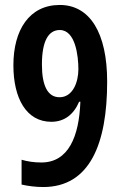

<svg xmlns="http://www.w3.org/2000/svg" viewBox="-20 -744 494 774"><path d="M412 -415C412 -612 342 -724 221 -724C98 -724 34 -623 34 -481C34 -348 86 -253 187 -253C239 -253 277 -282 299 -334H304C299 -194 256 -89 147 -89C117 -89 91 -93 67 -100V0C92 6 126 10 154 10C342 10 412 -164 412 -415ZM221 -623C284 -623 296 -519 296 -465C296 -412 273 -352 220 -352C173 -352 149 -397 149 -484C149 -578 175 -623 221 -623Z"/></svg>

Font: Noto Sans Lao Looped ExtraCondensed SemiBold
Style: Regular
Weight: 600
Width: 2
Designer: Mark Frömberg, Ben Mitchell
Foundry: The Fontpad Ltd
Version: Version 1.002